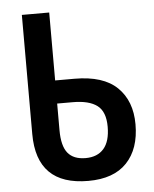

<svg xmlns="http://www.w3.org/2000/svg" viewBox="-52 -758 650 811"><g transform="rotate(-5 273.0 -352.5)"><path d="M71 -209V-714H187V-426H269Q391 -426 450 -368.5Q509 -311 509 -212Q509 -108 453.5 -49.5Q398 9 290 9Q71 9 71 -209ZM391 -212Q391 -276 356.5 -302Q322 -328 253 -328H187V-215Q187 -148 211.5 -118Q236 -88 287 -88Q337 -88 364 -119Q391 -150 391 -212Z"/></g></svg>

Font: Noto Sans Display Medium Narrow
Style: Regular
Weight: 500
Width: 4
Designer: Monotype Design team
Foundry: Monotype Imaging Inc.
Version: Version 1.000